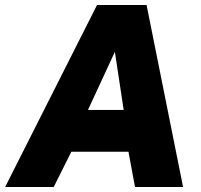

<svg xmlns="http://www.w3.org/2000/svg" viewBox="-42 -743 798 763"><path d="M-21.5 0 343.5 -723H540.5L685.5 0H494.5L468.5 -140H241.5L171.5 0ZM307.5 -306H449.5L414.5 -537Z"/></svg>

Font: Public Sans Black
Style: Italic
Weight: 900
Italic angle: -8°
Designer: The Public Sans project authors (U.S. Web Design System). Libre Franklin designed by Pablo Impallari and Rodrigo Fuenzal
Version: Version 1.007; ttfautohint (v1.8.1) -l 8 -r 50 -G 200 -x 14 